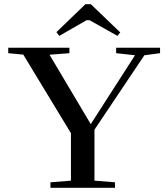

<svg xmlns="http://www.w3.org/2000/svg" viewBox="-20 -889 797 909"><path d="M260.7 -719.2 247.1 -736.8 384.3 -869.1H410.2L549.3 -735.4L536.1 -719.2L403.8 -793.5H390.1ZM218.8 0V-25.9L315.9 -33.7V-258.3L90.3 -630.4L19 -637.2V-663.1H308.6V-637.2L214.4 -629.9L409.7 -301.3L619.1 -627.4L529.8 -637.2V-663.1H737.8V-637.2L663.6 -627.4L427.2 -274.9V-33.7L524.4 -25.9V0Z"/></svg>

Font: Elstob Medium
Style: Regular
Weight: 500
Designer: Peter S. Baker
Version: Version 1.015